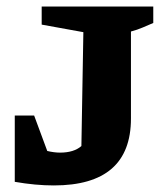

<svg xmlns="http://www.w3.org/2000/svg" viewBox="-20 -555 503 585"><path d="M25 -1V-203H84L124 -95Q145 -90 163 -90Q205 -90 228 -110L234 -457L107 -480V-535H447V-485Q433 -479 415.5 -471.5Q398 -464 379 -459V-194Q379 10 144 10Q88 10 25 -1Z"/></svg>

Font: Piazzolla SC
Style: Bold
Weight: 700
Designer: Juan Pablo del Peral
Foundry: Huerta Tipografica
Version: Version 1.330